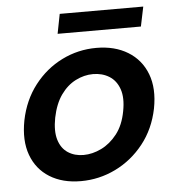

<svg xmlns="http://www.w3.org/2000/svg" viewBox="-49 -698 686 751"><g transform="rotate(-5 293.5 -322.5)"><path d="M239 7Q167 7 116.5 -24.5Q66 -56 45 -113.5Q24 -171 39 -249Q55 -328 100 -386Q145 -444 208.5 -475.5Q272 -507 344 -507Q416 -507 467.5 -475.5Q519 -444 541 -386.5Q563 -329 548 -251Q532 -172 486 -114Q440 -56 375.5 -24.5Q311 7 239 7ZM258 -94Q293 -94 328 -111Q363 -128 390 -162.5Q417 -197 427 -251Q437 -303 425 -337.5Q413 -372 385.5 -389Q358 -406 322 -406Q287 -406 253.5 -389Q220 -372 195.5 -337.5Q171 -303 160 -249Q150 -197 160.5 -162.5Q171 -128 197 -111Q223 -94 258 -94ZM213 -652H541L525 -575H198Z"/></g></svg>

Font: Albert Sans SemiBold
Style: Italic
Weight: 600
Italic angle: -11.25°
Designer: Andreas Rasmussen
Foundry: a.Foundry
Version: Version 1.025